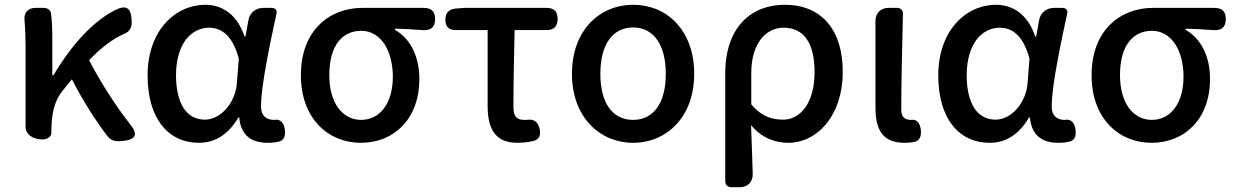

<svg xmlns="http://www.w3.org/2000/svg" viewBox="-20 -584 5166 804"><path d="M87 -197V-54C87 -18 122 0 158 0C176 0 195 -10 195 -28V-30C195 -106 207 -162 243 -205L281 -252C326 -164 381 -78 429 -15C445 5 462 9 488 7C548 2 562 -19 523 -66C459 -148 396 -249 353 -332C404 -385 451 -420 497 -441C527 -452 534 -473 531 -504C528 -543 515 -561 478 -549C374 -504 278 -394 204 -269H199V-419C199 -460 198 -500 193 -531C191 -541 179 -551 164 -551H132H129C96 -551 78 -530 83 -495C86 -458 87 -422 87 -394Z M1097 -327C1109 -393 1124 -464 1138 -528C1141 -541 1133 -551 1118 -551H1086H1083C1050 -551 1025 -530 1020 -498L1008 -431H1004C972 -527 907 -564 840 -564C713 -564 598 -455 598 -268C598 -87 685 14 813 14C882 14 937 -22 978 -92H982C988 -18 1032 14 1101 14C1121 14 1137 12 1151 8C1174 0 1176 -22 1172 -46C1168 -70 1153 -87 1129 -82C1128 -82 1128 -82 1127 -82C1096 -82 1073 -99 1073 -137C1073 -184 1083 -253 1097 -327ZM749 -131C729 -162 717 -209 717 -269C717 -336 734 -386 759 -419C785 -452 820 -468 855 -468C904 -468 953 -440 980 -338L972 -237C966 -152 903 -83 838 -83C801 -83 770 -99 749 -131Z M1725 -551H1649H1497C1364 -551 1240 -461 1240 -269C1240 -87 1355 14 1491 14C1630 14 1736 -86 1736 -253C1736 -350 1697 -423 1634 -459V-464C1675 -463 1710 -461 1748 -458C1783 -455 1802 -469 1802 -504C1802 -537 1786 -551 1753 -551ZM1396 -132C1373 -164 1359 -211 1359 -269C1359 -397 1416 -455 1493 -455C1535 -455 1568 -433 1591 -398C1613 -363 1625 -315 1625 -263C1625 -151 1571 -82 1492 -82C1453 -82 1420 -100 1396 -132Z M2022 -299V-140C2022 -44 2054 14 2147 14C2170 14 2192 11 2212 7C2238 0 2245 -16 2240 -43C2234 -74 2216 -87 2185 -82C2182 -82 2178 -82 2175 -82C2146 -82 2130 -95 2130 -134C2130 -230 2132 -343 2135 -458H2269C2300 -458 2315 -474 2315 -505C2315 -536 2300 -551 2269 -551H2119H1924L1886 -548C1859 -545 1845 -529 1845 -502C1845 -473 1859 -458 1888 -458H2022Z M2811 -489C2765 -538 2701 -564 2631 -564C2493 -564 2375 -459 2375 -275C2375 -92 2493 14 2631 14C2701 14 2765 -13 2811 -62C2858 -111 2887 -184 2887 -275C2887 -367 2858 -439 2811 -489ZM2529 -416C2552 -450 2587 -469 2631 -469C2720 -469 2768 -392 2768 -275C2768 -157 2720 -82 2631 -82C2587 -82 2552 -101 2529 -134C2506 -168 2494 -216 2494 -275C2494 -334 2506 -382 2529 -416Z M3017 -38V174C3017 190 3027 200 3043 200H3075H3078C3111 200 3133 178 3132 144C3130 76 3128 15 3125 -60C3171 -5 3227 14 3282 14C3398 14 3509 -95 3509 -284C3509 -458 3421 -564 3266 -564C3127 -564 3017 -472 3017 -276ZM3353 -135C3329 -101 3296 -83 3260 -83C3216 -83 3172 -93 3126 -147V-213V-279C3126 -403 3188 -468 3261 -468C3351 -468 3391 -397 3391 -282C3391 -218 3376 -168 3353 -135Z M3646 -342V-133C3646 -41 3676 14 3767 14C3786 14 3802 12 3814 9C3836 1 3839 -23 3835 -47C3831 -68 3818 -86 3797 -82C3796 -82 3796 -82 3795 -82C3769 -82 3754 -93 3754 -126C3754 -239 3758 -388 3761 -525C3762 -541 3752 -551 3736 -551H3704H3701C3668 -551 3646 -529 3646 -496Z M4408 -327C4420 -393 4435 -464 4449 -528C4452 -541 4444 -551 4429 -551H4397H4394C4361 -551 4336 -530 4331 -498L4319 -431H4315C4283 -527 4218 -564 4151 -564C4024 -564 3909 -455 3909 -268C3909 -87 3996 14 4124 14C4193 14 4248 -22 4289 -92H4293C4299 -18 4343 14 4412 14C4432 14 4448 12 4462 8C4485 0 4487 -22 4483 -46C4479 -70 4464 -87 4440 -82C4439 -82 4439 -82 4438 -82C4407 -82 4384 -99 4384 -137C4384 -184 4394 -253 4408 -327ZM4060 -131C4040 -162 4028 -209 4028 -269C4028 -336 4045 -386 4070 -419C4096 -452 4131 -468 4166 -468C4215 -468 4264 -440 4291 -338L4283 -237C4277 -152 4214 -83 4149 -83C4112 -83 4081 -99 4060 -131Z M5036 -551H4960H4808C4675 -551 4551 -461 4551 -269C4551 -87 4666 14 4802 14C4941 14 5047 -86 5047 -253C5047 -350 5008 -423 4945 -459V-464C4986 -463 5021 -461 5059 -458C5094 -455 5113 -469 5113 -504C5113 -537 5097 -551 5064 -551ZM4707 -132C4684 -164 4670 -211 4670 -269C4670 -397 4727 -455 4804 -455C4846 -455 4879 -433 4902 -398C4924 -363 4936 -315 4936 -263C4936 -151 4882 -82 4803 -82C4764 -82 4731 -100 4707 -132Z"/></svg>

Font: GenSenRounded2 TW M
Style: Regular
Weight: 500
Version: Version 2.100;PS 2.1;hotconv 16.6.51;makeotf.lib2.5.65220 DE